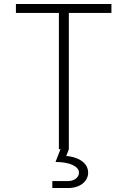

<svg xmlns="http://www.w3.org/2000/svg" viewBox="-20 -750 640 965"><path d="M276 0H284L259 64C330 64 377 86 377 118C377 140 355 160 323 160H243V195H323C383 195 423 161 423 118C423 61 360 37 313 34L326 0V-685H540V-730H60V-685H276Z"/></svg>

Font: JetBrains Mono Thin
Style: Regular
Weight: 100
Monospace: yes
Designer: Philipp Nurullin, Konstantin Bulenkov
Foundry: JetBrains
Version: Version 2.305